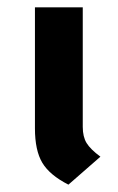

<svg xmlns="http://www.w3.org/2000/svg" viewBox="-20 -490 320 522"><path d="M75 -141V-470H205V-145Q205 -118 215.5 -101Q226 -84 253 -64L166 12Q115 -14 95 -47.5Q75 -81 75 -141Z"/></svg>

Font: KoHo
Style: Bold
Weight: 700
Designer: Cadson Demak & Katatrad Team
Foundry: Cadson Demak Co.,Ltd.
Version: Version 1.000; ttfautohint (v1.6)